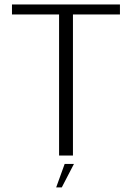

<svg xmlns="http://www.w3.org/2000/svg" viewBox="-20 -695 594 858"><path d="M244 0H306V-630.5H516V-675H33.5V-630.5H244ZM231 142.5H256L310.5 37.5H269Z"/></svg>

Font: Anybody UltraCondensed Thin Light
Style: Regular
Weight: 300
Version: Version 1.111